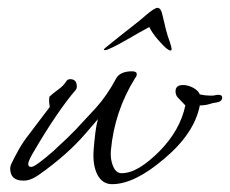

<svg xmlns="http://www.w3.org/2000/svg" viewBox="-20 -494 587 490"><path d="M266 -24Q241 -24 228.5 -48.5Q216 -73 219 -112Q221 -137 223.5 -156.5Q226 -176 230 -190L199 -154Q175 -126 145 -99.5Q115 -73 78 -47Q58 -33 40 -33Q6 -33 6 -64Q6 -70 9 -76Q17 -93 28 -112.5Q39 -132 54 -151L107 -221Q106 -226 105.5 -232.5Q105 -239 106 -247Q114 -255 128 -265Q142 -275 148 -285Q152 -292 159 -292Q176 -292 176 -273Q176 -267 172 -263Q152 -240 124.5 -200Q97 -160 62 -100Q52 -82 52 -75Q52 -68 60 -68Q70 -68 118 -110Q128 -120 136.5 -127.5Q145 -135 152 -142L173 -163L225 -219Q253 -250 276 -293Q286 -312 317 -312Q329 -312 329 -305Q329 -299 325 -295Q272 -210 263 -110Q261 -88 268.5 -70Q276 -52 290 -52Q312 -52 336 -66.5Q360 -81 387 -108Q440 -162 453 -225L434 -245Q428 -251 428 -261Q428 -277 447 -277Q460 -277 473 -270Q486 -263 490 -253Q504 -250 516 -250Q519 -250 522.5 -250Q526 -250 529 -251Q532 -252 538 -252Q547 -252 547 -245Q547 -234 530 -232Q526 -232 513 -228Q503 -225 490 -225Q476 -153 398 -88Q323 -24 266 -24ZM248 -366Q245 -366 245 -368Q245 -369 257.5 -379Q270 -389 287.5 -403Q305 -417 323 -431Q341 -445 351 -454Q374 -474 382 -474Q391 -474 395 -454Q399 -436 403.5 -418.5Q408 -401 413 -388Q418 -373 418 -369Q418 -365 415 -365Q412 -365 404 -371Q396 -378 382.5 -393.5Q369 -409 361 -425Q335 -411 306 -394Q277 -377 258 -369Q252 -366 248 -366Z"/></svg>

Font: Whisper
Style: Regular
Weight: 400
Designer: Robert E. Leuschke
Foundry: Robert E. Leuschke
Version: Version 1.010; ttfautohint (v1.8.4.7-5d5b)